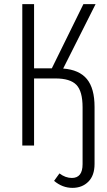

<svg xmlns="http://www.w3.org/2000/svg" viewBox="-20 -705 520 930"><path d="M438 -187V89Q438 145 408 175Q378 205 331 205Q282 205 242 171L268 135Q297 157 328 157Q380 157 380 90V-185Q380 -263 350 -294Q320 -325 249 -325H145V0H88V-685H145V-374H231L384 -685H443L286 -373Q364 -367 401 -322Q438 -277 438 -187Z"/></svg>

Font: Fira Sans Extra Condensed Light
Style: Regular
Weight: 300
Width: 1
Designer: Carrois Corporate & Edenspiekermann AG
Foundry: Carrois Corporate GbR & Edenspiekermann AG
Version: Version 4.203